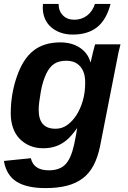

<svg xmlns="http://www.w3.org/2000/svg" viewBox="-23 -755 654 983"><path d="M210 208Q113 208 61 174.5Q9 141 -3 69L135 55Q149 117 227 117Q281 117 310.5 88Q340 59 356 -13Q361 -36 365 -57.5Q369 -79 372 -98H371Q341 -56 316 -36Q293 -17 264 -6.5Q235 4 198 4Q160 4 129.5 -9Q99 -22 77 -45Q55 -68 43.5 -101Q32 -134 32 -174Q32 -273 63 -362Q94 -453 148 -495.5Q202 -538 286 -538Q344 -538 385.5 -511Q427 -484 440 -436H441L453 -487Q458 -506 460.5 -516Q463 -526 464 -528H594L584 -488L570 -417L489 -5Q477 52 455.5 92.5Q434 133 400 158.5Q366 184 319 196Q272 208 210 208ZM413 -335Q413 -386 387.5 -415Q362 -444 316 -444Q279 -444 255 -428.5Q231 -413 214 -378Q206 -361 198.5 -338Q191 -315 186 -286Q181 -257 178 -234Q175 -211 175 -193Q175 -96 260 -96H264Q295 -96 322 -115.5Q349 -135 369.5 -167.5Q390 -200 401.5 -241.5Q413 -283 413 -327ZM349 -578Q315 -578 287 -588Q259 -598 238.5 -616Q218 -634 207 -659.5Q196 -685 196 -717L197 -735H277Q277 -699 299 -676.5Q321 -654 357 -654Q395 -654 423 -675.5Q451 -697 463 -735H543Q522 -654 474.5 -616Q427 -578 349 -578Z"/></svg>

Font: Libra Sans Modern
Style: Bold Italic
Weight: 700
Italic angle: -12°
Foundry: Stefan Peev, Context Ltd
Version: Version 1.000